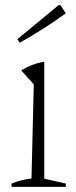

<svg xmlns="http://www.w3.org/2000/svg" viewBox="-20 -730 296 750"><path d="M25 0V-13Q42 -20 61.5 -25Q81 -30 103 -33L112 -400L63 -455Q105 -481 153 -489V-32L237 -13V0ZM57 -563 48 -577 209 -710H216L237 -678Q193 -646 148 -617.5Q103 -589 57 -563Z"/></svg>

Font: Piazzolla ExtraLight
Style: Regular
Weight: 200
Designer: Juan Pablo del Peral
Foundry: Huerta Tipografica
Version: Version 1.330